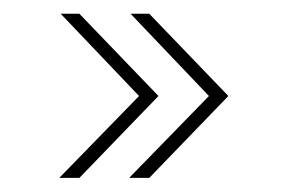

<svg xmlns="http://www.w3.org/2000/svg" viewBox="-20 -404 406 272"><path d="M163 -152 276 -268 165 -384.5H191.5L303.5 -268L191.5 -152ZM64 -152 177 -268 66 -384.5H92.5L204.5 -268L92.5 -152Z"/></svg>

Font: Imbue 48pt
Style: Regular
Weight: 400
Designer: Tyler Finck
Foundry: Etcetera Type Company
Version: Version 1.102